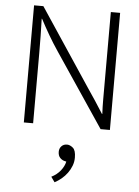

<svg xmlns="http://www.w3.org/2000/svg" viewBox="-61 -677 745 1029"><g transform="rotate(5 311.5 -162.5)"><path d="M320 188Q303 185 291.5 173Q280 161 280 140Q280 122 291.5 110Q303 98 321 98Q337 98 353 111.5Q369 125 369 164Q369 187 361 208Q353 229 339.5 247.5Q326 266 308.5 280.5Q291 295 272 305L252 277Q282 262 301 238Q320 214 325 189ZM80 -630H130L405 -216Q428 -182 450 -149Q472 -116 493 -82H495Q493 -120 493 -159Q493 -198 493 -236V-630H543V0H493L227 -396Q200 -436 175.5 -478Q151 -520 129 -562H127Q130 -469 130 -376V0H80Z"/></g></svg>

Font: Mukta Vaani ExtraLight
Style: Regular
Weight: 275
Designer: Noopur Datye, Girish Dalvi, Yashodeep Gholap, Pallavi Karambelkar
Foundry: Ek Type
Version: Version 2.538;PS 1.000;hotconv 16.6.51;makeotf.lib2.5.65220;